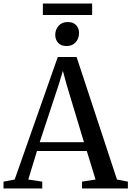

<svg xmlns="http://www.w3.org/2000/svg" viewBox="-34 -1073 748 1093"><path d="M49.5 -51 295 -748.5H402L632 -51L694 -39V0H433V-39L510 -51L460 -213.5H176.5L127 -51L206.5 -39V0H-14V-39ZM444 -263.5 344.5 -593.5 324 -669.5 300.5 -592 192 -263.5ZM344 -811Q314 -811 297.2 -829Q280.5 -847 280.5 -874.5Q280.5 -904 299.2 -925.8Q318 -947.5 351.5 -947.5H352.5Q383 -947.5 399.5 -929.8Q416 -912 416 -884.5Q416 -854.5 397.2 -832.8Q378.5 -811 345 -811ZM490.5 -1053V-987.5H210V-1053Z"/></svg>

Font: Merriweather 60pt
Style: Regular
Weight: 400
Version: Version 2.100